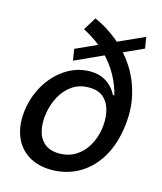

<svg xmlns="http://www.w3.org/2000/svg" viewBox="-116 -856 802 952"><g transform="rotate(15 285.0 -380.0)"><path d="M531.7 -689.5 202.1 -539.1 192.4 -597.2 522 -747.1ZM238.8 11.7Q164.1 11.2 114.5 -22.2Q64.9 -55.7 44.4 -114.7Q23.9 -173.8 36.1 -250Q48.8 -325.7 87.4 -384.3Q126 -442.9 180.9 -476.3Q235.8 -509.8 298.3 -509.8Q336.9 -509.8 364.3 -497.1Q391.6 -484.4 409.7 -465.1Q427.7 -445.8 437 -425.8H444.3Q434.1 -472.2 407.2 -522.2Q380.4 -572.3 333.3 -619.6Q286.1 -667 214.4 -704.1L255.4 -770.5Q316.9 -743.7 373.3 -698Q429.7 -652.3 470.9 -589.1Q512.2 -525.9 530 -446.3Q547.9 -366.7 532.2 -272Q517.6 -183.1 476.6 -119.6Q435.5 -56.2 374.5 -22.5Q313.5 11.2 238.8 11.7ZM254.9 -76.7Q302.2 -77.1 338.4 -99.6Q374.5 -122.1 397.5 -160.9Q420.4 -199.7 428.2 -248Q435.5 -293.5 427.5 -335.4Q419.4 -377.4 392.1 -404.5Q364.7 -431.6 313.5 -431.2Q265.6 -431.6 229.5 -407Q193.4 -382.3 170.9 -341.8Q148.4 -301.3 140.6 -252.4Q132.8 -205.6 141.4 -165.5Q149.9 -125.5 177.7 -101.3Q205.6 -77.1 254.9 -76.7Z"/></g></svg>

Font: Inter 24pt Medium
Style: Italic
Weight: 500
Italic angle: -9.3988°
Designer: Rasmus Andersson
Foundry: rsms
Version: Version 4.001;git-66647c0bb